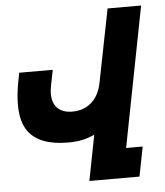

<svg xmlns="http://www.w3.org/2000/svg" viewBox="-52 -776 707 822"><g transform="rotate(-5 301.0 -364.5)"><path d="M298.8 0H514.2L539.1 -127H467.8L585 -729H440.9L378.4 -413.6C363.8 -339.8 314.9 -302.2 252.9 -302.2C197.3 -302.2 167 -332.5 167 -385.7C167 -395.5 168 -407.2 170.4 -418.9L184.1 -487.8H40L33.7 -455.1C25.9 -415 22.5 -383.3 22.5 -353C22.5 -303.2 31.7 -267.1 50.8 -239.3C82 -193.8 141.1 -171.9 222.2 -171.9C272 -171.9 302.7 -180.2 336.9 -195.3Z"/></g></svg>

Font: Hack
Style: Bold Oblique
Weight: 700
Italic angle: -12°
Monospace: yes
Designer: Christopher Simpkins
Foundry: Christopher Simpkins
Version: Version 2.010